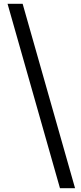

<svg xmlns="http://www.w3.org/2000/svg" viewBox="-20 -818 430 1018"><path d="M298 180H378L100 -798H20Z"/></svg>

Font: Noto Sans Japanese Medium
Style: Regular
Weight: 500
Designer: Ryoko NISHIZUKA (kana & ideographs); Paul D. Hunt (Latin, Greek & Cyrillic); Wenlong ZHANG (bopomofo); Sandoll Communica
Foundry: Adobe Systems Incorporated
Version: Version 1.000;PS 1;hotconv 1.0.78;makeotf.lib2.5.61930